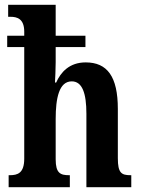

<svg xmlns="http://www.w3.org/2000/svg" viewBox="-20 -780 588 800"><path d="M16 0H271V-50H268C232 -50 212 -58 212 -116V-284C212 -371 226 -441 279 -441C323 -441 340 -391 340 -306V0H527V-50H524C486 -50 471 -59 471 -121V-326C471 -461 427 -520 337 -520C269 -520 233 -479 214 -436H209C210 -455 212 -490 212 -521V-584H336V-631H212V-760H14V-710H24C51 -710 81 -702 81 -648V-631H10V-584H81V-119C81 -59 54 -50 21 -50H16Z"/></svg>

Font: Noto Serif Khmer ExtraCondensed
Style: Bold
Weight: 700
Width: 2
Designer: Danh Hong and the Monotype Design Team
Foundry: Monotype Imaging Inc.
Version: Version 2.004